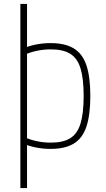

<svg xmlns="http://www.w3.org/2000/svg" viewBox="-20 -750 540 980"><path d="M238 10Q199 10 162 2.5Q125 -5 94 -19L107 -49Q136 -36 169.5 -29Q203 -22 240 -22Q302 -22 338.5 -44.5Q375 -67 391 -119.5Q407 -172 407 -260Q407 -349 391 -401Q375 -453 338.5 -475.5Q302 -498 240 -498Q203 -498 169.5 -491Q136 -484 107 -471L94 -501Q125 -515 162 -522.5Q199 -530 238 -530Q312 -530 356.5 -503Q401 -476 421 -417Q441 -358 441 -260Q441 -163 421 -103.5Q401 -44 356.5 -17Q312 10 238 10ZM84 210V-730H118V210Z"/></svg>

Font: M PLUS Code Latin ExtraLight
Style: Regular
Weight: 250
Designer: Coji Morishita
Foundry: UNDERFOREST DESIGN
Version: Version 1.002; ttfautohint (v1.8.3)